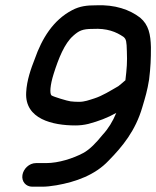

<svg xmlns="http://www.w3.org/2000/svg" viewBox="-20 -683 589 724"><path d="M452.7 -380C451.7 -379.3 450.7 -378.5 449.7 -377.7L439.3 -368.7C434.2 -364.3 430.8 -361.5 426.5 -358.2C396.5 -341 366.1 -321.5 335.1 -311.7C315.7 -305.6 299 -299 278 -299C266.9 -299 256.3 -299.6 246.2 -300.8C233.6 -302.3 182.5 -318 174.4 -323C166.5 -329.5 169.1 -362.5 182.2 -404.1C201.1 -464 223.3 -518.9 255.6 -547.6C277.4 -567.1 290.6 -574 329.2 -574C329.6 -574 330.2 -574 330.6 -574C382.7 -576.9 417.8 -563.4 446.3 -543.4C456 -534.9 457.5 -526.5 458.4 -489.3C460.1 -448.6 458.2 -425.3 453 -381.5C453 -381.5 452.9 -381.1 452.7 -380ZM101.7 21H139.7C154.6 21 171.9 19.1 192.9 15.6C265.4 3 338.8 -23 389.7 -77.4C441.6 -130.3 490.7 -189.5 516.6 -278.6C527.6 -315.3 535.6 -341.2 542.3 -383.5C547.8 -429.8 549.3 -459.9 549.1 -505.3C547.8 -552.8 540.9 -589.3 508.4 -616.4C469.3 -646.5 413.7 -666.3 341.6 -663C308.5 -662.9 281.9 -660.4 252 -644.7C180.4 -607.2 138.1 -538 110.9 -460.2C97.2 -425.5 80.8 -380 78.7 -334.4C72.9 -233.7 179.2 -210 264 -210C280.8 -210 296.5 -211.8 313.3 -215.8C351.7 -226.1 385.5 -238.6 418.5 -257.4C405.3 -225.1 387.8 -197 366.7 -174.4C366.3 -174 365.6 -173.2 365.2 -172.6C343.9 -146.3 318.7 -119 293.2 -105.7C256.4 -86.1 201.6 -68 153.7 -68H115.7C89.6 -68 68.2 -46 64.6 -23C60.8 1.3 77.4 21 101.7 21Z"/></svg>

Font: Just Breathe
Style: BdObl3
Weight: 400
Foundry: Cannot Into Space Fonts
Version: Version 0.72